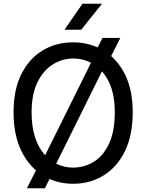

<svg xmlns="http://www.w3.org/2000/svg" viewBox="-20 -968 782 1027"><path d="M370.5 15Q282.5 15 210.2 -29Q138 -73 95.2 -158.5Q52.5 -244 52.5 -368Q52.5 -488 94.2 -571.5Q136 -655 208 -698.2Q280 -741.5 371 -741.5Q461 -741.5 533.2 -698.2Q605.5 -655 647.8 -571.5Q690 -488 690 -368Q690 -244 647.8 -158.5Q605.5 -73 533.2 -29Q461 15 370.5 15ZM370.5 -71.5Q431.5 -71.5 482.2 -103Q533 -134.5 563.5 -200Q594 -265.5 594 -367Q594 -463.5 563.5 -527.5Q533 -591.5 482.2 -623.2Q431.5 -655 371 -655Q313 -655 262.2 -623.2Q211.5 -591.5 180.2 -527.5Q149 -463.5 149 -367Q149 -290.5 167.2 -234.8Q185.5 -179 216.8 -142.8Q248 -106.5 287.8 -89Q327.5 -71.5 370.5 -71.5ZM124 39 184 -79.5 203 -100.5 477.5 -654 483.5 -676 528 -765H623.5L569.5 -657.5L549 -634L269.5 -70L265 -50L220 39ZM325 -809 421 -948H525.5L414.5 -809Z"/></svg>

Font: Spline Sans
Style: Regular
Weight: 400
Designer: Eben Sorkin, Mirko Velimirovic
Foundry: Sorkin Type
Version: Version 1.001